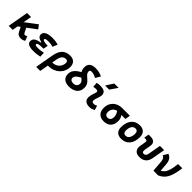

<svg xmlns="http://www.w3.org/2000/svg" viewBox="383 -2538 4506 4506"><g transform="rotate(45 2636.5 -285.0)"><path d="M156.7 -121.1 76.7 -207.5 499 -527.3 571.8 -430.2ZM23.4 0 114.7 -517.6H247.1L155.8 0ZM427.7 9.8Q381.8 9.8 347.9 -9.5Q314 -28.8 290 -77.6L205.6 -252L332.5 -284.7L397.9 -153.8Q407.7 -133.8 417.7 -124.8Q427.7 -115.7 441.9 -115.7Q457.5 -115.7 471.9 -120.1Q486.3 -124.5 504.4 -134.8L547.4 -26.4Q516.1 -6.8 488.3 1.5Q460.4 9.8 427.7 9.8Z M844.2 9.8Q633.3 9.8 633.3 -103Q633.3 -155.8 663.8 -187.7Q694.3 -219.7 745.8 -235.6Q797.4 -251.5 859.4 -255.9L1002 -316.4L980.5 -198.2H955.1Q911.1 -198.2 878.4 -195.3Q845.7 -192.4 824 -186.3Q802.2 -180.2 791.5 -170.9Q780.8 -161.6 780.8 -149.4Q780.8 -115.2 870.1 -115.2Q933.6 -115.2 977.1 -122.8Q1020.5 -130.4 1054.7 -137.2L1058.6 -13.7Q1016.1 -2.9 962.2 3.4Q908.2 9.8 844.2 9.8ZM824.2 -210.4 834.5 -270.5Q697.3 -302.2 697.3 -385.3Q697.3 -439.5 732.2 -470.5Q767.1 -501.5 824 -514.4Q880.9 -527.3 946.8 -527.3Q1075.7 -527.3 1147.9 -498L1096.7 -379.9Q1029.3 -402.3 935.5 -402.3Q903.8 -402.3 880.6 -397.9Q857.4 -393.6 845.2 -384.8Q833 -376 833 -362.3Q833 -341.8 873.3 -330.3Q913.6 -318.8 1002 -316.4L980.5 -198.2Z M1543 -527.3Q1630.9 -527.3 1680.2 -478.3Q1729.5 -429.2 1729.5 -341.8Q1729.5 -266.6 1701.2 -202.4Q1672.9 -138.2 1621.6 -90.6Q1570.3 -43 1501.5 -16.6Q1432.6 9.8 1351.6 9.8Q1327.1 9.8 1303 7.1Q1278.8 4.4 1254.4 -0.5L1273.4 -127.9Q1300.3 -115.7 1362.3 -115.7Q1427.2 -115.7 1478.5 -144.8Q1529.8 -173.8 1559.6 -223.9Q1589.4 -273.9 1589.4 -336.9Q1589.4 -367.2 1573.2 -383.8Q1557.1 -400.4 1528.3 -400.4Q1464.8 -400.4 1427.5 -358.9Q1390.1 -317.4 1374.5 -229.5L1294.9 224.6H1160.6L1241.2 -233.9Q1268.1 -384.8 1341.3 -456.1Q1414.6 -527.3 1543 -527.3Z M2025.4 9.8Q1956.1 9.8 1906.2 -13.2Q1856.4 -36.1 1830.1 -78.9Q1803.7 -121.6 1803.7 -181.6Q1803.7 -247.1 1830.6 -295.2Q1857.4 -343.3 1910.6 -383.5Q1963.9 -423.8 2042 -464.4L2129.4 -371.6Q2068.4 -336.4 2027.1 -309.6Q1985.8 -282.7 1964.8 -256.1Q1943.8 -229.5 1943.8 -194.8Q1943.8 -157.7 1970.9 -136.7Q1998 -115.7 2046.9 -115.7Q2104.5 -115.7 2136.7 -145.3Q2168.9 -174.8 2168.9 -227.1Q2168.9 -256.8 2154.3 -279.5Q2139.6 -302.2 2116.2 -322.5Q2092.8 -342.8 2066.9 -364.7Q2041 -386.7 2017.6 -414.6Q1994.1 -442.4 1979.5 -480.5Q1964.8 -518.6 1964.8 -570.8Q1964.8 -655.3 2017.1 -698.7Q2069.3 -742.2 2173.3 -742.2Q2233.4 -742.2 2290 -729Q2346.7 -715.8 2394 -689.9L2320.3 -566.4Q2284.7 -587.9 2244.4 -602.3Q2204.1 -616.7 2162.1 -616.7Q2133.8 -616.7 2119.4 -605.5Q2105 -594.2 2105 -571.3Q2105 -539.1 2119.6 -514.4Q2134.3 -489.7 2157.7 -468.5Q2181.2 -447.3 2207 -425.3Q2232.9 -403.3 2256.3 -376.2Q2279.8 -349.1 2294.4 -313.2Q2309.1 -277.3 2309.1 -228Q2309.1 -116.2 2234.1 -53.2Q2159.2 9.8 2025.4 9.8Z M2815.4 -142.6 2849.1 -31.2Q2819.3 -14.2 2786.1 -2.2Q2752.9 9.8 2710 9.8Q2616.2 9.8 2571 -31.7Q2525.9 -73.2 2530.8 -153.3Q2533.2 -188 2542.2 -221.2Q2551.3 -254.4 2562.3 -285.6Q2573.2 -316.9 2580.1 -345.2Q2587.4 -373 2574.2 -387.5Q2561 -401.9 2528.3 -401.9Q2481.9 -401.9 2439 -390.6L2428.7 -513.7Q2457.5 -522 2486.3 -524.7Q2515.1 -527.3 2543.9 -527.3Q2651.4 -527.3 2694.1 -481.4Q2736.8 -435.5 2714.8 -345.2Q2707.5 -313.5 2697 -285.9Q2686.5 -258.3 2678 -231Q2669.4 -203.6 2667 -172.4Q2663.1 -115.7 2729 -115.7Q2753.4 -115.7 2771.7 -121.8Q2790 -127.9 2815.4 -142.6ZM2612.8 -609.4 2731.9 -794.9H2877L2748 -609.4Z M3181.2 9.8Q3076.2 9.8 3018.6 -49.3Q2960.9 -108.4 2960.9 -215.8Q2960.9 -307.1 3000.5 -375.2Q3040 -443.4 3111.3 -481.2Q3182.6 -519 3277.8 -519H3526.9L3505.4 -392.1H3272.5Q3219.7 -392.1 3180.4 -369.9Q3141.1 -347.7 3119.1 -307.6Q3097.2 -267.6 3097.2 -213.9Q3097.2 -167.5 3121.1 -141.6Q3145 -115.7 3188.5 -115.7Q3235.8 -115.7 3261.5 -148.4Q3287.1 -181.2 3287.1 -240.2Q3287.1 -277.8 3271.2 -320.6Q3255.4 -363.3 3220.7 -405.3H3362.8Q3393.6 -365.7 3408.4 -323.7Q3423.3 -281.7 3423.3 -240.2Q3423.3 -121.1 3359.9 -55.7Q3296.4 9.8 3181.2 9.8Z M3760.7 9.8Q3669.4 9.8 3618.4 -39.8Q3567.4 -89.4 3567.4 -177.7Q3567.4 -342.8 3643.6 -435.1Q3719.7 -527.3 3855.5 -527.3Q3946.8 -527.3 3997.8 -476.6Q4048.8 -425.8 4048.8 -335Q4048.8 -172.4 3972.8 -81.3Q3896.7 9.8 3760.7 9.8ZM3784.1 -115.7Q3844.7 -115.7 3878.7 -168.2Q3912.6 -220.7 3912.6 -314Q3912.6 -355.2 3892.1 -378.5Q3871.7 -401.9 3834.5 -401.9Q3772.8 -401.9 3738.2 -349.5Q3703.6 -297.1 3703.6 -203.6Q3703.6 -162.1 3724.8 -138.9Q3746.1 -115.7 3784.1 -115.7Z M4366.7 9.8Q4270 9.8 4225.3 -45.9Q4180.7 -101.6 4197.8 -200.2L4219.7 -326.2Q4226.6 -363.8 4217 -379.2Q4207.5 -394.5 4177.2 -394.5H4127.9L4149.4 -517.6H4212.9Q4301.8 -517.6 4340.3 -475.3Q4378.9 -433.1 4364.3 -351.6L4338.4 -204.1Q4322.8 -115.7 4388.7 -115.7Q4454.1 -115.7 4469.7 -204.1L4524.9 -517.6H4665L4609.4 -200.2Q4572.3 9.8 4366.7 9.8Z M4827.6 0 4806.2 -274.4Q4801.3 -335.4 4779.5 -366.7Q4757.8 -397.9 4725.6 -406.7L4796.9 -527.3Q4837.4 -511.7 4866.7 -485.8Q4896 -460 4913.6 -415Q4931.2 -370.1 4936 -296.9L4954.1 -38.6ZM4981.9 2.9 4827.6 0 4941.4 -114.3Q4998.5 -141.1 5035.2 -190.2Q5071.8 -239.3 5093.5 -319.3Q5115.2 -399.4 5127.4 -517.6H5267.6Q5252.4 -400.4 5230 -314.2Q5207.5 -228 5174.1 -167.2Q5140.6 -106.4 5093.5 -65.4Q5046.4 -24.4 4981.9 2.9Z"/></g></svg>

Font: Cascadia Mono NF
Style: Italic
Weight: 400
Italic angle: -10°
Monospace: yes
Designer: Aaron Bell
Foundry: Saja Typeworks
Version: Version 2404.023